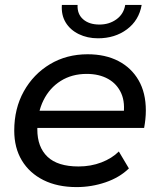

<svg xmlns="http://www.w3.org/2000/svg" viewBox="-20 -756 651 782"><path d="M292 6Q214 6 157 -22.5Q100 -51 69 -102.5Q38 -154 38 -224Q38 -314 77 -384Q116 -454 183.5 -494.5Q251 -535 337 -535Q409 -535 462 -507.5Q515 -480 544.5 -429Q574 -378 574 -306Q574 -288 572 -269.5Q570 -251 567 -235H108L120 -305H521L482 -281Q491 -337 474 -375.5Q457 -414 420.5 -434.5Q384 -455 333 -455Q273 -455 227.5 -426.5Q182 -398 157 -347.5Q132 -297 132 -229Q132 -157 173.5 -117.5Q215 -78 300 -78Q350 -78 393 -94.5Q436 -111 464 -139L505 -70Q467 -33 410 -13.5Q353 6 292 6ZM379 -600Q336 -600 301 -617Q266 -634 247.5 -664.5Q229 -695 232 -736H296Q294 -699 318.5 -677.5Q343 -656 385 -656Q425 -656 454.5 -677.5Q484 -699 490 -736H557Q546 -673 497 -636.5Q448 -600 379 -600Z"/></svg>

Font: Montserrat Thin Medium
Style: Italic
Weight: 500
Italic angle: -11.3°
Version: Version 9.000